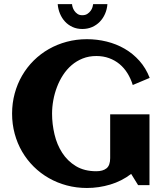

<svg xmlns="http://www.w3.org/2000/svg" viewBox="-20 -913 815 947"><path d="M718.3 -528.8 634.8 -493.7Q625 -525.4 608.6 -551.8Q592.3 -578.1 569.6 -596.9Q546.9 -615.7 518.1 -626.2Q489.3 -636.7 455.1 -636.7Q418.5 -636.7 387.9 -624.5Q357.4 -612.3 333.3 -591.6Q309.1 -570.8 291 -543Q272.9 -515.1 261 -483.6Q249 -452.1 242.9 -418.5Q236.8 -384.8 236.8 -352.5Q236.8 -301.3 248.8 -250.5Q260.7 -199.7 286.9 -159.2Q313 -118.7 354.5 -93.5Q396 -68.4 455.1 -68.4Q487.3 -68.4 505.4 -82.8Q523.4 -97.2 523.4 -133.3V-349.1H717.3V0H661.1L627 -55.2Q580.1 -19.5 523.7 -2.7Q467.3 14.2 408.7 14.2Q356.9 14.2 309.3 1.5Q261.7 -11.2 220.7 -34.7Q179.7 -58.1 146.2 -91.3Q112.8 -124.5 89.1 -165Q65.4 -205.6 52.5 -253.2Q39.6 -300.8 39.6 -352.5Q39.6 -404.3 52.5 -451.9Q65.4 -499.5 89.1 -540.3Q112.8 -581.1 146.2 -614.3Q179.7 -647.5 220.7 -670.9Q261.7 -694.3 309.3 -707Q356.9 -719.7 408.7 -719.7Q458.5 -719.7 506.1 -708Q553.7 -696.3 594.7 -672.6Q635.7 -648.9 667.7 -613Q699.7 -577.1 718.3 -528.8ZM509.8 -892.6Q507.8 -866.7 498 -844.5Q488.3 -822.3 472.2 -805.7Q456.1 -789.1 434.1 -779.5Q412.1 -770 385.7 -770Q359.4 -770 337.9 -779.8Q316.4 -789.6 300.8 -806.4Q285.2 -823.2 275.9 -845.5Q266.6 -867.7 264.6 -892.6H335.4Q335.4 -887.2 338.1 -877.9Q340.8 -868.7 346.7 -859.9Q352.5 -851.1 362.1 -844.5Q371.6 -837.9 385.7 -837.9Q400.9 -837.9 410.9 -844.5Q420.9 -851.1 427.2 -859.9Q433.6 -868.7 436.3 -877.9Q439 -887.2 439.5 -892.6Z"/></svg>

Font: Aclonica
Style: Regular
Weight: 400
Version: Version 1.001